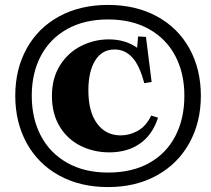

<svg xmlns="http://www.w3.org/2000/svg" viewBox="-20 -740 858 780"><path d="M422 -580Q489 -580 537 -546L541 -592L573 -590L596 -407L566 -402Q547 -475 517 -507Q487 -539 446 -539Q394 -539 366.5 -494Q339 -449 339 -373Q339 -286 374.5 -238Q410 -190 470 -190Q507 -190 540.5 -209Q574 -228 594 -270H596L622 -262Q600 -193 549 -157Q498 -121 424 -121Q361 -121 307.5 -147.5Q254 -174 222.5 -226Q191 -278 191 -350Q191 -423 224 -475Q257 -527 310 -553.5Q363 -580 422 -580ZM419 -720Q532 -720 617.5 -673.5Q703 -627 749.5 -543Q796 -459 796 -351Q796 -243 749 -158.5Q702 -74 616.5 -27Q531 20 419 20Q306 20 220.5 -27Q135 -74 88.5 -158.5Q42 -243 42 -351Q42 -459 88.5 -543Q135 -627 220.5 -673.5Q306 -720 419 -720ZM419 -39Q517 -39 586.5 -78Q656 -117 692.5 -187.5Q729 -258 729 -351Q729 -443 692 -513Q655 -583 585 -622Q515 -661 419 -661Q323 -661 253 -622Q183 -583 146 -513Q109 -443 109 -351Q109 -259 146 -188.5Q183 -118 253 -78.5Q323 -39 419 -39Z"/></svg>

Font: Minipax
Style: Bold
Weight: 700
Designer: Raphaël Ronot, Igor Stepanchenko (Cyrillic)
Foundry: steppetype
Version: Version 1.002